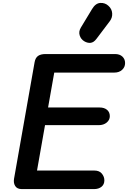

<svg xmlns="http://www.w3.org/2000/svg" viewBox="-20 -1300 880 1320"><path d="M130 0Q98 0 84.8 -20.8Q71.5 -41.5 76.5 -71L218 -873Q223.5 -903 242 -915.8Q260.5 -928.5 294 -928.5H770.5Q803 -928.5 821.5 -911Q840 -893.5 840 -866.5Q840 -838.5 819.5 -819.8Q799 -801 766.5 -801H353L310.5 -561H665Q696.5 -561 715.8 -545Q735 -529 735 -501Q735 -475.5 713.5 -457.5Q692 -439.5 658 -439.5H289.5L234.5 -127.5H629Q663 -127.5 680.2 -106.5Q697.5 -85.5 697.5 -60Q697.5 -32 677.8 -16Q658 0 626.5 0ZM559 -1016.5Q536 -1030.5 527.8 -1056.8Q519.5 -1083 536 -1110.5L613 -1238Q637 -1278 669.8 -1279.8Q702.5 -1281.5 725.5 -1260Q749 -1239 751.2 -1209Q753.5 -1179 735 -1154.5L642.5 -1032Q624 -1007.5 602.2 -1005.5Q580.5 -1003.5 559 -1016.5Z"/></svg>

Font: Edu VIC WA NT Hand Pre
Style: Regular
Weight: 400
Designer: Tina and Corey Anderson, Eben Sorkin, Mirko Velimirovic
Foundry: Google for Education
Version: Version 1.000